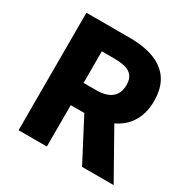

<svg xmlns="http://www.w3.org/2000/svg" viewBox="-166 -898 1040 1053"><g transform="rotate(30 354.0 -372.0)"><path d="M265 -603H345C430 -603 475 -580 475 -510C475 -440 430 -403 345 -403H265ZM688 0 522 -295C599 -331 650 -401 650 -510C650 -690 518 -744 359 -744H86V0H265V-262H351L488 0Z"/></g></svg>

Font: Noto Sans CJK JP Black
Style: Regular
Weight: 900
Designer: Ryoko NISHIZUKA (kana & ideographs); Paul D. Hunt (Latin, Greek & Cyrillic); Wenlong ZHANG (bopomofo); Sandoll Communica
Foundry: Adobe Systems Incorporated
Version: Version 1.004;PS 1.004;hotconv 1.0.82;makeotf.lib2.5.63406